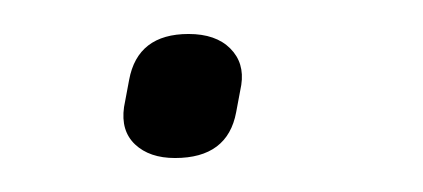

<svg xmlns="http://www.w3.org/2000/svg" viewBox="-20 -469 249 113"><path d="M83 -376Q68 -376 59.5 -384Q51 -392 53 -406L56 -422Q61 -449 91 -449Q107 -449 115.5 -440.5Q124 -432 122 -419L119 -403Q114 -376 83 -376Z"/></svg>

Font: Sofia Sans ExtraLight
Style: Italic
Weight: 250
Italic angle: -9°
Version: Version 4.100-B